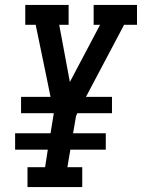

<svg xmlns="http://www.w3.org/2000/svg" viewBox="-20 -755 573 775"><path d="M91 0V-80H162L173 -151H41V-217H184L197 -297V-298H65V-364H184L165 -457L124 -655H82V-735H257V-655H219L262 -424L384 -655H358V-735H533V-655H481L327 -364H432V-298H292L287 -287L275 -217H407V-151H264L252 -80H312V0Z"/></svg>

Font: Iosevka Slab Medium Oblique
Style: Regular
Weight: 500
Italic angle: -9°
Monospace: yes
Designer: Belleve Invis
Foundry: Belleve Invis
Version: Version 11.1.1; ttfautohint (v1.8.3)